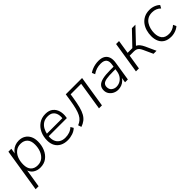

<svg xmlns="http://www.w3.org/2000/svg" viewBox="200 -1551 2788 2788"><g transform="rotate(-45 1594.5 -157.0)"><path d="M17 180 123 -485H183L166 -377H156Q173 -413 200 -439Q227 -465 263.5 -479.5Q300 -494 343 -494Q400 -494 442.5 -468.5Q485 -443 508.5 -396.5Q532 -350 532 -285Q532 -207 503.5 -140Q475 -73 421 -32.5Q367 8 289 8Q229 8 182 -22Q135 -52 118 -116H126L78 180ZM285 -43Q345 -43 386 -76Q427 -109 448.5 -164Q470 -219 470 -285Q470 -363 432 -402.5Q394 -442 327 -442Q268 -442 226.5 -409Q185 -376 164 -321.5Q143 -267 143 -200Q143 -123 180.5 -83Q218 -43 285 -43Z M852 8Q785 8 736 -17.5Q687 -43 661 -90Q635 -137 635 -203Q635 -281 665 -347Q695 -413 752.5 -453.5Q810 -494 889 -494Q964 -494 1007 -458.5Q1050 -423 1065.5 -367.5Q1081 -312 1071 -250L1068 -230H680L687 -275H1038L1019 -262Q1027 -313 1016 -354Q1005 -395 974.5 -420Q944 -445 888 -445Q830 -445 791 -418.5Q752 -392 730.5 -351Q709 -310 701 -267L698 -246Q688 -185 703.5 -139.5Q719 -94 757.5 -68.5Q796 -43 853 -43Q900 -43 940 -57Q980 -71 1013 -102L1038 -59Q1005 -26 954.5 -9Q904 8 852 8Z M1127 10 1110 -40Q1147 -54 1174.5 -77.5Q1202 -101 1221.5 -139Q1241 -177 1256 -234Q1271 -291 1284 -373L1301 -485H1636L1559 0H1498L1567 -435H1351L1341 -370Q1326 -276 1309 -210.5Q1292 -145 1267.5 -102Q1243 -59 1208.5 -32.5Q1174 -6 1127 10Z M1888 8Q1847 8 1811 -10Q1775 -28 1752.5 -60.5Q1730 -93 1730 -136Q1730 -187 1759 -218.5Q1788 -250 1849 -264Q1910 -278 2005 -278H2086L2079 -233H2019Q1934 -233 1885 -224.5Q1836 -216 1815.5 -195Q1795 -174 1795 -139Q1795 -91 1827 -66Q1859 -41 1899 -41Q1938 -41 1972 -58.5Q2006 -76 2030 -109.5Q2054 -143 2062 -191L2081 -313Q2092 -377 2066 -409.5Q2040 -442 1974 -442Q1928 -442 1888 -429.5Q1848 -417 1809 -390L1789 -437Q1813 -454 1844 -467Q1875 -480 1909.5 -487Q1944 -494 1979 -494Q2042 -494 2080.5 -470Q2119 -446 2133.5 -401.5Q2148 -357 2138 -296L2091 0H2033L2050 -113H2060Q2047 -72 2020 -45Q1993 -18 1958.5 -5Q1924 8 1888 8Z M2257 0 2334 -485H2395L2362 -276H2459L2659 -485H2731L2511 -253L2482 -271Q2507 -269 2528 -258.5Q2549 -248 2568.5 -224.5Q2588 -201 2607 -161L2680 0H2618L2550 -149Q2536 -179 2520.5 -196Q2505 -213 2485 -219.5Q2465 -226 2439 -226H2354L2318 0Z M2979 8Q2910 8 2864.5 -18.5Q2819 -45 2797 -93.5Q2775 -142 2775 -205Q2775 -258 2789.5 -309.5Q2804 -361 2834.5 -402.5Q2865 -444 2913 -469Q2961 -494 3027 -494Q3075 -494 3118 -477Q3161 -460 3187 -432L3162 -387Q3135 -414 3102 -427.5Q3069 -441 3027 -441Q2976 -441 2940 -421Q2904 -401 2881.5 -366.5Q2859 -332 2848 -290Q2837 -248 2837 -205Q2837 -132 2871.5 -88Q2906 -44 2985 -44Q3017 -44 3051.5 -57Q3086 -70 3116 -97L3138 -50Q3119 -32 3092.5 -19Q3066 -6 3036.5 1Q3007 8 2979 8Z"/></g></svg>

Font: Nunito Sans 12pt Light
Style: Italic
Weight: 300
Italic angle: -9°
Designer: Vernon Adams
Foundry: Vernon Adams
Version: Version 3.101;gftools[0.9.27]